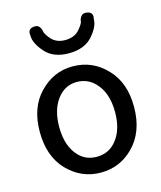

<svg xmlns="http://www.w3.org/2000/svg" viewBox="-122 -876 849 1011"><g transform="rotate(-15 302.5 -370.0)"><path d="M120.1 -452.1Q196.3 -532.2 300.8 -532.2Q410.2 -532.2 485.4 -452.1Q559.6 -375 559.6 -245.1Q559.6 -244.1 559.6 -242.2Q559.6 -106.4 479.5 -26.4Q406.2 46.9 302.7 46.9Q196.3 46.9 120.1 -32.2Q45.9 -110.4 45.9 -242.7Q45.9 -375 120.1 -452.1ZM302.7 -39.1Q372.1 -39.1 413.1 -93.8Q456.1 -149.4 456.1 -242.2Q456.1 -350.6 397.5 -408.2Q359.4 -446.3 302.7 -447.3Q235.4 -447.3 193.4 -390.6Q151.4 -334 151.4 -242.2Q151.4 -133.8 208 -77.1Q246.1 -39.1 302.7 -39.1ZM406.2 -752.9V-754.9Q406.2 -755.9 406.2 -755.9Q410.2 -770.5 418.5 -778.8Q426.8 -787.1 439.5 -787.1Q444.3 -787.1 449.2 -786.1Q461.9 -784.2 469.2 -776.9Q476.6 -769.5 476.6 -757.8Q476.6 -752 474.6 -745.1Q474.6 -743.2 474.6 -742.2Q474.6 -703.1 432.6 -654.3Q387.7 -603.5 302.7 -603.5Q217.8 -603.5 173.8 -653.8Q129.9 -704.1 129.9 -743.2Q129.9 -744.1 129.4 -747.6Q128.9 -751 128.9 -756.8Q128.9 -769.5 135.7 -777.3Q145.5 -787.1 165 -787.1Q178.7 -787.1 187 -778.3Q195.3 -769.5 199.2 -754.9Q199.2 -754.9 199.2 -753.9V-752.9Q199.2 -739.3 225.6 -707Q253.9 -675.8 300.8 -675.8Q351.6 -675.8 378.9 -707Q406.2 -738.3 406.2 -752.9Z"/></g></svg>

Font: TaiwanPearl
Style: Regular
Weight: 400
Version: Version 2.102